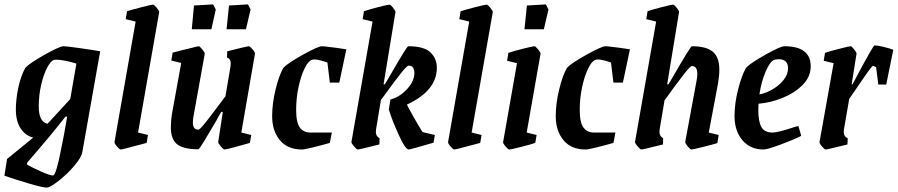

<svg xmlns="http://www.w3.org/2000/svg" viewBox="-47 -670 4077 872"><path d="M408 -437 327 20Q323 45 290 83.5Q257 122 218.5 152Q180 182 165 182Q147 182 86 164Q25 146 -27 128L-15 52L104 -45Q68 -54 46.5 -87Q25 -120 25 -173Q25 -218 36 -271Q47 -324 68 -362Q89 -384 156.5 -422Q224 -460 242 -460Q255 -460 318.5 -451Q382 -442 408 -437ZM129 -187Q129 -116 169 -108L272 -220Q281 -269 300 -381Q276 -389 250 -394Q224 -399 209 -399Q200 -399 198 -398Q182 -392 166 -360.5Q150 -329 139.5 -282.5Q129 -236 129 -187ZM231 5Q242 -45 258 -140H250Q189 -61 77 68L75 77Q97 90 138 108.5Q179 127 194 127Q201 127 211 93Q221 59 231 5Z M473 -25 569 -572 524 -583 530 -619Q552 -626 596.5 -637.5Q641 -649 648 -649Q653 -649 665 -634.5Q677 -620 676 -615L580 -68L625 -57L619 -21Q616 -20 608 -18Q600 -16 589 -13Q508 9 501 9Q496 9 484 -5Q472 -19 473 -25Z M1111 -426 1049 -68 1094 -57 1088 -21Q1058 -12 1018.5 -1.5Q979 9 972 9Q968 9 955.5 -5.5Q943 -20 944 -25L965 -162H958Q940 -132 936 -123Q908 -75 883 -33.5Q858 8 854 8Q787 8 758 -14.5Q729 -37 729 -91Q729 -123 734 -153L776 -384L731 -395L737 -431L772 -440Q790 -444 821 -452Q852 -460 855 -460Q860 -460 871.5 -446Q883 -432 883 -426L832 -143Q829 -127 829 -114Q829 -81 854 -81Q861 -81 893 -122Q925 -163 977 -233L1000 -369Q1001 -374 1001 -381Q1001 -403 984 -409L985 -437Q1076 -460 1083 -460Q1088 -460 1100 -446Q1112 -432 1111 -426ZM834 -645 921 -650 933 -627 913 -537H824ZM993 -645 1079 -650 1091 -627 1070 -537H982Z M1298 -171Q1298 -113 1315 -90.5Q1332 -68 1363 -68H1460L1451 -21Q1413 -10 1374 -0.5Q1335 9 1325 9Q1259 9 1224 -33.5Q1189 -76 1189 -142Q1189 -200 1204.5 -263.5Q1220 -327 1240 -362Q1261 -384 1329.5 -422Q1398 -460 1415 -460Q1424 -460 1445.5 -457Q1467 -454 1479 -453Q1485 -452 1526 -446L1494 -295H1451L1440 -386Q1400 -400 1380 -400Q1375 -400 1369 -398Q1353 -393 1336.5 -359.5Q1320 -326 1309 -275.5Q1298 -225 1298 -171Z M1872 -70 1928 -57 1922 -22Q1816 9 1809 9Q1794 9 1763 -59.5Q1732 -128 1719 -173L1726 -218Q1768 -229 1801.5 -265Q1835 -301 1835 -340Q1835 -353 1829 -362.5Q1823 -372 1808 -372Q1796 -372 1698 -236L1683 -216L1661 -83Q1660 -78 1660 -71Q1660 -51 1677 -42L1676 -14Q1585 9 1578 9Q1573 9 1561 -5Q1549 -19 1549 -25L1645 -572L1600 -583L1606 -619Q1629 -627 1672 -638Q1715 -649 1722 -649Q1727 -649 1738.5 -634.5Q1750 -620 1749 -615L1695 -287H1701L1729 -335Q1801 -460 1807 -460Q1879 -460 1908 -432Q1937 -404 1937 -362Q1937 -258 1801 -195Q1808 -180 1831.5 -138.5Q1855 -97 1872 -70Z M1988 -25 2084 -572 2039 -583 2045 -619Q2067 -626 2111.5 -637.5Q2156 -649 2163 -649Q2168 -649 2180 -634.5Q2192 -620 2191 -615L2095 -68L2140 -57L2134 -21Q2131 -20 2123 -18Q2115 -16 2104 -13Q2023 9 2016 9Q2011 9 1999 -5Q1987 -19 1988 -25Z M2238 -25 2301 -383 2256 -394 2262 -430Q2286 -438 2329.5 -449Q2373 -460 2380 -460Q2385 -460 2397 -445.5Q2409 -431 2408 -426L2345 -68L2390 -57L2384 -21Q2364 -14 2318.5 -2.5Q2273 9 2266 9Q2261 9 2249 -5Q2237 -19 2238 -25ZM2346 -645 2432 -650 2444 -627 2423 -537H2335Z M2586 -171Q2586 -113 2603 -90.5Q2620 -68 2651 -68H2748L2739 -21Q2701 -10 2662 -0.5Q2623 9 2613 9Q2547 9 2512 -33.5Q2477 -76 2477 -142Q2477 -200 2492.5 -263.5Q2508 -327 2528 -362Q2549 -384 2617.5 -422Q2686 -460 2703 -460Q2712 -460 2733.5 -457Q2755 -454 2767 -453Q2773 -452 2814 -446L2782 -295H2739L2728 -386Q2688 -400 2668 -400Q2663 -400 2657 -398Q2641 -393 2624.5 -359.5Q2608 -326 2597 -275.5Q2586 -225 2586 -171Z M3172 -68 3217 -57 3211 -20Q3184 -12 3141.5 -1.5Q3099 9 3093 9Q3088 9 3076.5 -5Q3065 -19 3065 -25L3117 -306Q3120 -323 3120 -335Q3120 -370 3095 -370Q3088 -370 3056 -329Q3024 -288 2971 -214L2949 -83Q2948 -78 2948 -71Q2948 -51 2965 -42L2964 -14Q2873 9 2866 9Q2861 9 2849 -5Q2837 -19 2837 -25L2933 -572L2888 -583L2894 -619Q2917 -627 2960 -638Q3003 -649 3010 -649Q3015 -649 3026.5 -634.5Q3038 -620 3037 -615L2983 -287H2989Q3000 -306 3002 -309Q3089 -460 3095 -460Q3161 -460 3190.5 -435Q3220 -410 3220 -354Q3220 -327 3214 -291Z M3398 -199Q3397 -190 3397 -171Q3397 -118 3411 -93Q3425 -68 3462 -68Q3486 -68 3558 -92L3579 -98L3592 -53Q3557 -35 3497 -13Q3437 9 3421 9Q3360 9 3324.5 -33.5Q3289 -76 3289 -142Q3289 -200 3305 -263Q3321 -326 3341 -362Q3362 -384 3430 -422Q3498 -460 3515 -460Q3635 -460 3635 -369Q3635 -321 3598 -284Q3561 -247 3506 -225Q3451 -203 3398 -199ZM3402 -241Q3432 -247 3462 -264.5Q3492 -282 3512 -307Q3532 -332 3532 -360Q3532 -381 3521 -391Q3510 -401 3491 -401Q3478 -401 3469 -398Q3451 -392 3431 -346.5Q3411 -301 3402 -241Z M4010 -444 3978 -286H3942L3932 -365Q3918 -371 3918 -371Q3913 -371 3878 -320Q3843 -269 3810 -221L3786 -83Q3785 -78 3785 -71Q3785 -50 3803 -42L3802 -14Q3710 9 3703 9Q3698 9 3686 -5Q3674 -19 3675 -25L3739 -383L3694 -394L3700 -430Q3724 -438 3767 -449Q3810 -460 3817 -460Q3821 -460 3832.5 -445.5Q3844 -431 3843 -426L3821 -287H3825L3844 -323Q3919 -464 3925 -464Q3937 -464 3966 -457Q3995 -450 4010 -444Z"/></svg>

Font: Grenze Medium
Style: Italic
Weight: 500
Italic angle: -10°
Designer: Renata Polastri
Foundry: Omnibus-Type
Version: Version 1.002; ttfautohint (v1.8)